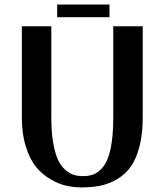

<svg xmlns="http://www.w3.org/2000/svg" viewBox="-20 -816 725 846"><path d="M76.2 0ZM231.9 -795.9H462.4V-740.2H231.9ZM479 -700.2H608.9V-297.9Q608.9 -225.1 594.5 -170.2Q580.1 -115.2 556.2 -81.5Q532.2 -47.9 496.6 -26.9Q460.9 -5.9 423.3 2Q385.7 9.8 339.8 9.8Q305.2 9.8 271.5 2.2Q237.8 -5.4 201.4 -26.9Q165 -48.3 138.2 -81.3Q111.3 -114.3 93.8 -170.2Q76.2 -226.1 76.2 -297.9V-700.2H206.1V-297.9Q206.1 -234.4 214.4 -186.8Q222.7 -139.2 235.6 -111.8Q248.5 -84.5 267.8 -67.6Q287.1 -50.8 305.4 -45.4Q323.7 -40 346.2 -40Q370.6 -40 389.4 -46.6Q408.2 -53.2 425.5 -70.6Q442.9 -87.9 454.3 -116.2Q465.8 -144.5 472.4 -190.4Q479 -236.3 479 -297.9Z"/></svg>

Font: Pfennig
Style: Bold
Weight: 700
Version: Version 20120410 ; ttfautohint (v0.8)